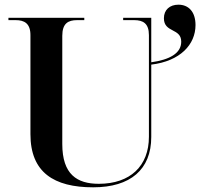

<svg xmlns="http://www.w3.org/2000/svg" viewBox="-20 -790 865 820"><path d="M378 10C537 10 626 -66 626 -205V-514C750 -529 815 -600 815 -683C815 -739 786 -770 742 -770C705 -770 680 -748 680 -712C680 -649 754 -671 754 -612C754 -562 704 -535 626 -524V-714H506V-704H553C591 -704 616 -690 616 -640V-206C616 -81 536 -5 402 -5C309 -5 246 -45 246 -175V-637C246 -690 271 -704 309 -704H340V-714H16V-704H47C84 -704 110 -690 110 -640V-217C110 -54 210 10 378 10Z"/></svg>

Font: Noto Serif Display SemiBold
Style: Regular
Weight: 600
Designer: Monotype Design Team
Foundry: Monotype Imaging Inc.
Version: Version 2.009